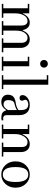

<svg xmlns="http://www.w3.org/2000/svg" viewBox="1100 -1870 778 3019"><g transform="rotate(90 1489.5 -361.0)"><path d="M41 0V-23.4H110.4V-408.2H41V-431.6H190.4V-333.5L195.3 -332Q243.7 -439.5 335.9 -439.5Q364.3 -439.5 386.5 -429Q408.7 -418.5 421.9 -400.9Q435.1 -383.3 442.6 -366Q450.2 -348.6 454.1 -329.6H460.4Q505.9 -439.5 601.1 -439.5Q634.8 -439.5 661.1 -426.8Q687.5 -414.1 702.6 -393.3Q717.8 -372.6 725.6 -349.1Q733.4 -325.7 733.4 -302.2V-23.4H802.7V0H584V-23.4H653.3V-313.5Q653.3 -354 632.3 -379.2Q611.3 -404.3 572.3 -404.3Q543.9 -404.3 520.5 -385.3Q497.1 -366.2 482.9 -336.4Q473.1 -316.4 468.3 -292.2Q463.4 -268.1 462.6 -250.5Q461.9 -232.9 461.9 -201.2V-23.4H531.2V0H312.5V-23.4H381.8V-305.7Q381.8 -404.3 309.6 -404.3Q250.5 -404.3 217.8 -338.9Q201.7 -307.1 196 -275.1Q190.4 -243.2 190.4 -201.2V-23.4H259.8V0Z M873 0V-23.4H942.4V-408.2H873V-431.6H1022.5V-23.4H1091.8V0ZM940.4 -620.1Q922.9 -637.7 922.9 -663.1Q922.9 -688.5 940.4 -706.1Q958 -723.6 983.4 -723.6Q1008.8 -723.6 1026.4 -706.1Q1043.9 -688.5 1043.9 -663.1Q1043.9 -637.7 1026.4 -620.1Q1008.8 -602.5 983.4 -602.5Q958 -602.5 940.4 -620.1Z M1163.1 0V-23.4H1232.4V-707H1163.1V-730.5H1312.5V-23.4H1381.8V0Z M1469.7 -94.2Q1469.7 -152.8 1501.7 -181.6Q1533.7 -210.4 1592.3 -217.8Q1630.4 -222.7 1656.7 -232.7Q1683.1 -242.7 1710.9 -260.7V-312.5Q1710.9 -330.6 1707 -347.2Q1703.1 -363.8 1694.1 -380.1Q1685.1 -396.5 1667 -406.2Q1648.9 -416 1623.5 -416Q1594.2 -416 1571.8 -403.3Q1549.3 -390.6 1549.3 -370.6Q1549.3 -360.4 1556.2 -344.7Q1563.5 -329.1 1563.5 -314.5Q1563.5 -300.3 1553 -289.8Q1542.5 -279.3 1522 -279.3Q1498.5 -279.3 1487.1 -291.7Q1475.6 -304.2 1475.6 -325.2Q1475.6 -369.6 1520.3 -404.5Q1564.9 -439.5 1627.9 -439.5Q1712.9 -439.5 1752 -394.3Q1791 -349.1 1791 -274.4V-77.6Q1791 -47.9 1804.9 -34.2Q1818.8 -20.5 1839.8 -20.5Q1854.5 -20.5 1871.1 -23.9L1875 1Q1851.6 7.8 1833.5 7.8Q1786.6 7.8 1757.8 -8.1Q1729 -23.9 1715.8 -68.8H1711.9Q1688 -32.7 1658.7 -12.5Q1629.4 7.8 1584 7.8Q1532.7 7.8 1501.2 -19.5Q1469.7 -46.9 1469.7 -94.2ZM1554.7 -102.1Q1554.7 -27.3 1624 -27.3Q1649.4 -27.3 1671.9 -46.9Q1694.3 -66.4 1710.9 -96.7V-237.8Q1687.5 -222.7 1666.7 -215.1Q1646 -207.5 1606 -197.3Q1554.7 -184.1 1554.7 -102.1Z M1939.5 0V-23.4H2008.8V-408.2H1939.5V-431.6H2088.9V-329.1L2094.7 -327.6Q2118.2 -382.3 2157.5 -410.9Q2196.8 -439.5 2247.1 -439.5Q2307.6 -439.5 2341.3 -397.9Q2372.1 -359.9 2372.1 -296.9V-23.4H2441.4V0H2222.7V-23.4H2292V-314.5Q2292 -404.3 2211.9 -404.3Q2180.7 -404.3 2156.2 -383.3Q2131.8 -362.3 2116.2 -330.6Q2100.1 -298.3 2094.5 -270Q2088.9 -241.7 2088.9 -201.2V-23.4H2158.2V0Z M2577.4 -55.7Q2517.6 -119.1 2517.6 -215.8Q2517.6 -312.5 2577.4 -376Q2637.2 -439.5 2724.6 -439.5Q2812 -439.5 2871.8 -376Q2931.6 -312.5 2931.6 -215.8Q2931.6 -119.1 2871.8 -55.7Q2812 7.8 2724.6 7.8Q2637.2 7.8 2577.4 -55.7ZM2637 -367.7Q2607.4 -319.3 2607.4 -215.8Q2607.4 -112.3 2637 -64Q2666.5 -15.6 2724.6 -15.6Q2782.7 -15.6 2812.3 -64Q2841.8 -112.3 2841.8 -215.8Q2841.8 -319.3 2812.3 -367.7Q2782.7 -416 2724.6 -416Q2666.5 -416 2637 -367.7Z"/></g></svg>

Font: Theano Didot
Style: Regular
Weight: 400
Designer: Alexey Kryukov
Version: Version 2.0